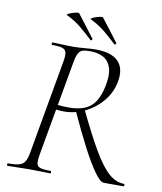

<svg xmlns="http://www.w3.org/2000/svg" viewBox="-87 -858 782 928"><g transform="rotate(10 304.0 -394.0)"><path d="M14 0Q10 0 10 -6Q10 -12 14 -12Q48 -12 67 -17Q86 -22 95.5 -37Q105 -52 110 -81L192 -544Q197 -573 194 -587.5Q191 -602 175.5 -607.5Q160 -613 125 -613Q121 -613 121 -619Q121 -625 125 -625Q146 -625 172.5 -623.5Q199 -622 228 -622Q251 -622 283 -625Q315 -628 335 -628Q414 -628 447.5 -593Q481 -558 468 -491Q458 -439 423.5 -397Q389 -355 339.5 -330.5Q290 -306 235 -306Q226 -306 213 -307Q200 -308 193 -309L195 -333Q209 -331 225 -330Q241 -329 254 -329Q325 -329 361 -358.5Q397 -388 412 -457Q425 -517 414 -551.5Q403 -586 376 -600.5Q349 -615 311 -615Q289 -615 275.5 -611.5Q262 -608 253.5 -593Q245 -578 239 -542L157 -81Q152 -52 154 -37Q156 -22 172 -17Q188 -12 222 -12Q226 -12 226 -6Q226 0 223 0Q201 0 175.5 -1Q150 -2 119 -2Q91 -2 63 -1Q35 0 14 0ZM485 0Q469 0 440.5 -39Q412 -78 374 -150.5Q336 -223 291 -322L331 -337Q389 -216 431 -144.5Q473 -73 508.5 -42.5Q544 -12 582 -12Q586 -12 586 -6Q586 0 582 0Q545 0 521 0Q497 0 485 0ZM419 -669Q388 -698 358.5 -722.5Q329 -747 288 -767Q283 -769 289.5 -773Q296 -777 307.5 -781Q319 -785 329.5 -787Q340 -789 343 -787Q365 -759 385 -732.5Q405 -706 427 -677Q430 -676 426.5 -670.5Q423 -665 419 -669ZM302 -669Q271 -698 241.5 -722.5Q212 -747 171 -767Q166 -769 172.5 -773Q179 -777 190.5 -781Q202 -785 212.5 -787Q223 -789 226 -787Q248 -759 268 -732.5Q288 -706 310 -677Q313 -676 309.5 -670.5Q306 -665 302 -669Z"/></g></svg>

Font: Cormorant Garamond Light Light
Style: Italic
Weight: 300
Italic angle: -10°
Version: Version 4.001